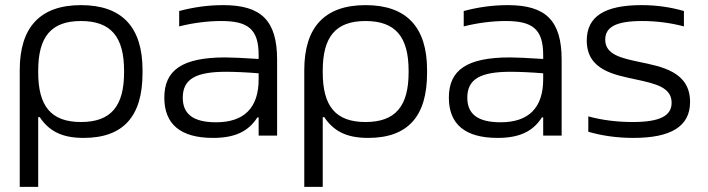

<svg xmlns="http://www.w3.org/2000/svg" viewBox="-20 -529 2761 749"><path d="M536 -244V-256C536 -422 457 -509 296 -509C136 -509 57 -422 57 -256V200H129V-72H135C170 -20 218 9 306 9C462 9 536 -76 536 -244ZM129 -247V-253C129 -385 179 -447 296 -447C413 -447 464 -385 464 -253V-247C464 -115 413 -53 296 -53C179 -53 129 -115 129 -247Z M851 -509C792 -509 735 -501 679 -486V-426C734 -440 792 -447 843 -447C947 -447 989 -416 989 -314V-299C927 -303 883 -305 859 -305C690 -305 621 -255 621 -148C621 -44 685 9 811 9C896 9 949 -16 984 -71H989V0H1061V-296C1061 -449 999 -509 851 -509ZM693 -148C693 -220 743 -249 862 -249C893 -249 943 -247 989 -243V-220C989 -108 932 -52 823 -52C731 -52 693 -86 693 -148Z M1646 -244V-256C1646 -422 1567 -509 1406 -509C1246 -509 1167 -422 1167 -256V200H1239V-72H1245C1280 -20 1328 9 1416 9C1572 9 1646 -76 1646 -244ZM1239 -247V-253C1239 -385 1289 -447 1406 -447C1523 -447 1574 -385 1574 -253V-247C1574 -115 1523 -53 1406 -53C1289 -53 1239 -115 1239 -247Z M1961 -509C1902 -509 1845 -501 1789 -486V-426C1844 -440 1902 -447 1953 -447C2057 -447 2099 -416 2099 -314V-299C2037 -303 1993 -305 1969 -305C1800 -305 1731 -255 1731 -148C1731 -44 1795 9 1921 9C2006 9 2059 -16 2094 -71H2099V0H2171V-296C2171 -449 2109 -509 1961 -509ZM1803 -148C1803 -220 1853 -249 1972 -249C2003 -249 2053 -247 2099 -243V-220C2099 -108 2042 -52 1933 -52C1841 -52 1803 -86 1803 -148Z M2461 -219C2541 -202 2600 -187 2600 -128C2600 -77 2554 -53 2448 -53C2389 -53 2330 -60 2275 -75V-15C2330 1 2389 9 2451 9C2596 9 2672 -35 2672 -131C2672 -249 2563 -269 2471 -288C2407 -302 2341 -315 2341 -374C2341 -423 2382 -447 2485 -447C2540 -447 2595 -440 2648 -426V-486C2596 -501 2541 -509 2483 -509C2339 -509 2269 -465 2269 -371C2269 -254 2379 -237 2461 -219Z"/></svg>

Font: LT Wave Text Light
Style: Regular
Weight: 300
Designer: Daniel Lyons
Version: Version 2.5 (Glyphs App)